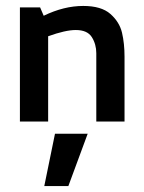

<svg xmlns="http://www.w3.org/2000/svg" viewBox="-20 -409 485 646"><path d="M47 0ZM47 -384V0H142V-287Q200 -308 235 -308Q274 -308 289 -284Q304 -260 304 -230V0H399V-218Q399 -263 390.5 -299Q382 -335 351.5 -362Q321 -389 260 -389Q195 -389 127 -356L115 -384ZM129 217H210L275 41H165Z"/></svg>

Font: Cambay Devanagari
Style: Regular
Weight: 700
Designer: Pooja Saxena
Foundry: Pooja Saxena
Version: Version 1.095;PS 001.095;hotconv 1.0.70;makeotf.lib2.5.58329